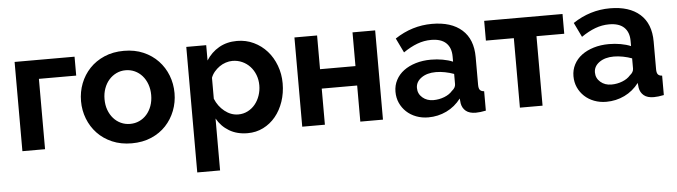

<svg xmlns="http://www.w3.org/2000/svg" viewBox="-47 -722 3957 1123"><g transform="rotate(-5 1931.5 -160.0)"><path d="M415 -413H196V0H63V-524H415Z M705 10Q641 10 590 -12Q539 -34 503.5 -71.5Q468 -109 449 -158Q430 -207 430 -261Q430 -316 449 -365Q468 -414 503.5 -451.5Q539 -489 590 -511Q641 -533 705 -533Q769 -533 819.5 -511Q870 -489 905.5 -451.5Q941 -414 960 -365Q979 -316 979 -261Q979 -207 960 -158Q941 -109 906 -71.5Q871 -34 820 -12Q769 10 705 10ZM568 -261Q568 -226 578.5 -197.5Q589 -169 607.5 -148Q626 -127 651 -115.5Q676 -104 705 -104Q734 -104 759 -115.5Q784 -127 802.5 -148Q821 -169 831.5 -198Q842 -227 842 -262Q842 -296 831.5 -325Q821 -354 802.5 -375Q784 -396 759 -407.5Q734 -419 705 -419Q676 -419 651 -407Q626 -395 607.5 -374Q589 -353 578.5 -324Q568 -295 568 -261Z M1385 10Q1323 10 1277 -17.5Q1231 -45 1205 -92V213H1071V-524H1188V-434Q1217 -480 1263 -506.5Q1309 -533 1369 -533Q1422 -533 1467 -511.5Q1512 -490 1544.5 -453.5Q1577 -417 1595.5 -367.5Q1614 -318 1614 -263Q1614 -206 1597 -156Q1580 -106 1549.5 -69Q1519 -32 1477 -11Q1435 10 1385 10ZM1340 -104Q1370 -104 1395.5 -117Q1421 -130 1439 -152Q1457 -174 1467 -203Q1477 -232 1477 -263Q1477 -296 1466 -324.5Q1455 -353 1435.5 -374Q1416 -395 1389.5 -407Q1363 -419 1332 -419Q1313 -419 1293 -412.5Q1273 -406 1256 -394Q1239 -382 1225.5 -366Q1212 -350 1205 -331V-208Q1223 -163 1260 -133.5Q1297 -104 1340 -104Z M1839 -326H2047V-524H2180V0H2047V-212H1839V0H1706V-524H1839Z M2446 10Q2408 10 2375 -2.5Q2342 -15 2318 -37.5Q2294 -60 2280.5 -90Q2267 -120 2267 -156Q2267 -193 2283.5 -224.5Q2300 -256 2329.5 -278Q2359 -300 2400 -312.5Q2441 -325 2490 -325Q2525 -325 2558.5 -319Q2592 -313 2618 -302V-332Q2618 -384 2588.5 -412Q2559 -440 2501 -440Q2459 -440 2419 -425Q2379 -410 2337 -381L2296 -466Q2397 -533 2514 -533Q2627 -533 2689.5 -477.5Q2752 -422 2752 -317V-154Q2752 -133 2759.5 -124Q2767 -115 2784 -114V0Q2750 7 2725 7Q2687 7 2666.5 -10Q2646 -27 2641 -55L2638 -84Q2603 -38 2553 -14Q2503 10 2446 10ZM2484 -88Q2518 -88 2548.5 -100Q2579 -112 2596 -132Q2618 -149 2618 -170V-230Q2594 -239 2566 -244.5Q2538 -250 2512 -250Q2460 -250 2427 -226.5Q2394 -203 2394 -167Q2394 -133 2420 -110.5Q2446 -88 2484 -88Z M3117 0H2984V-408H2820V-524H3280V-408H3117Z M3491 10Q3453 10 3420 -2.5Q3387 -15 3363 -37.5Q3339 -60 3325.5 -90Q3312 -120 3312 -156Q3312 -193 3328.5 -224.5Q3345 -256 3374.5 -278Q3404 -300 3445 -312.5Q3486 -325 3535 -325Q3570 -325 3603.5 -319Q3637 -313 3663 -302V-332Q3663 -384 3633.5 -412Q3604 -440 3546 -440Q3504 -440 3464 -425Q3424 -410 3382 -381L3341 -466Q3442 -533 3559 -533Q3672 -533 3734.5 -477.5Q3797 -422 3797 -317V-154Q3797 -133 3804.5 -124Q3812 -115 3829 -114V0Q3795 7 3770 7Q3732 7 3711.5 -10Q3691 -27 3686 -55L3683 -84Q3648 -38 3598 -14Q3548 10 3491 10ZM3529 -88Q3563 -88 3593.5 -100Q3624 -112 3641 -132Q3663 -149 3663 -170V-230Q3639 -239 3611 -244.5Q3583 -250 3557 -250Q3505 -250 3472 -226.5Q3439 -203 3439 -167Q3439 -133 3465 -110.5Q3491 -88 3529 -88Z"/></g></svg>

Font: PTCRaleway
Style: Bold
Weight: 700
Designer: Matt McInerney, Pablo Impallari, Rodrigo Fuenzalida
Foundry: Matt McInerney, Pablo Impallari, Rodrigo Fuenzalida
Version: Version 3.000g; ttfautohint (v1.5) -l 8 -r 28 -G 28 -x 14 -D